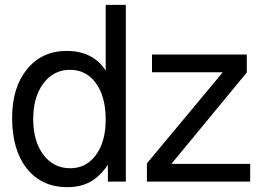

<svg xmlns="http://www.w3.org/2000/svg" viewBox="-20 -749 1082 792"><path d="M499 -729V0H425V-69Q391 -20 351.5 1.5Q312 23 258 23Q152 23 91 -53.5Q30 -130 30 -263Q30 -388 91.5 -463.5Q153 -539 255 -539Q363 -539 416 -458V-729ZM269 -461Q201 -461 159 -405Q117 -349 117 -258Q117 -166 159 -110.5Q201 -55 270 -55Q336 -55 376 -110Q416 -165 416 -256Q416 -350 376 -405.5Q336 -461 269 -461ZM998 -524V-450L687 -73H1012V0H586V-75L899 -451H607V-524Z"/></svg>

Font: ColatingCofangSans
Style: Regular
Weight: 400
Foundry: GNU
Version: Version 412.227;June 27, 2022;FontCreator 11.0.0.2412 32-bit